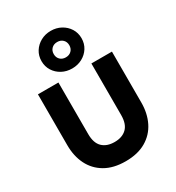

<svg xmlns="http://www.w3.org/2000/svg" viewBox="-241 -1187 1237 1347"><g transform="rotate(-30 378.0 -513.0)"><path d="M378.5 15Q280 15 213.2 -24Q146.5 -63 112.5 -131.2Q78.5 -199.5 78.5 -288V-700H244.5V-282Q244.5 -210 280 -175.5Q315.5 -141 378.5 -141Q440.5 -141 476 -175.5Q511.5 -210 511.5 -282V-700H678V-288Q678 -200 644 -131.5Q610 -63 543.2 -24Q476.5 15 378.5 15ZM378.5 -736.5Q333.5 -736.5 296.8 -756.2Q260 -776 238.2 -810.5Q216.5 -845 216.5 -888.5Q216.5 -932 238.2 -966.5Q260 -1001 296.8 -1021Q333.5 -1041 378.5 -1041Q423.5 -1041 460.2 -1021Q497 -1001 518.8 -966.5Q540.5 -932 540.5 -888.5Q540.5 -845 518.8 -810.5Q497 -776 460.2 -756.2Q423.5 -736.5 378.5 -736.5ZM378.5 -826.5Q406.5 -826.5 424 -843.8Q441.5 -861 441.5 -888.5Q441.5 -916 424 -933.2Q406.5 -950.5 378.5 -950.5Q350.5 -950.5 333 -933.2Q315.5 -916 315.5 -888.5Q315.5 -861 333 -843.8Q350.5 -826.5 378.5 -826.5Z"/></g></svg>

Font: Geologica
Style: Bold
Weight: 700
Designer: Sindre Bremnes, Frode Helland
Foundry: Monokrom Skriftforlag AS
Version: Version 1.010; ttfautohint (v1.8.4.7-5d5b);gftools[0.9.28]